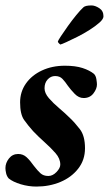

<svg xmlns="http://www.w3.org/2000/svg" viewBox="-21 -680 401 707"><path d="M201 -516Q199 -518 196 -520.5Q193 -523 192 -527Q193 -531 203.5 -547Q214 -563 229 -584Q244 -605 259.5 -624Q275 -643 286 -653Q293 -660 316 -660Q329 -660 344.5 -650Q360 -640 360 -620Q360 -610 345.5 -597Q331 -584 309 -570Q287 -556 264 -544.5Q241 -533 223.5 -525Q206 -517 201 -516ZM218 -438Q257 -438 283 -429.5Q309 -421 325 -408Q332 -401 334 -388Q336 -375 336 -369Q336 -353 323 -336Q310 -319 287 -319Q269 -319 254 -334.5Q239 -350 229 -364Q219 -379 209 -389.5Q199 -400 182 -400Q166 -400 154.5 -387.5Q143 -375 143 -355Q143 -337 159 -318.5Q175 -300 197 -281.5Q219 -263 237 -245Q254 -229 273 -204.5Q292 -180 292 -134Q292 -91 267 -59Q242 -27 201.5 -10Q161 7 113 7Q84 7 55.5 -1.5Q27 -10 11 -23Q4 -31 1.5 -42Q-1 -53 -1 -61Q-1 -80 12 -96.5Q25 -113 46 -113Q64 -113 77 -101Q90 -89 104 -69Q117 -52 128 -42Q139 -32 157 -32Q173 -32 187 -46.5Q201 -61 201 -74Q201 -96 183.5 -116Q166 -136 143 -156.5Q120 -177 101 -197Q83 -217 68 -238Q53 -259 53 -303Q53 -342 74.5 -372.5Q96 -403 133.5 -420.5Q171 -438 218 -438Z"/></svg>

Font: Amiri
Style: Bold Italic
Weight: 700
Italic angle: 10°
Designer: Khaled Hosny
Version: Version 0.113